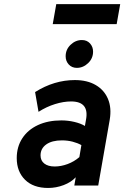

<svg xmlns="http://www.w3.org/2000/svg" viewBox="-20 -920 616 952"><path d="M219 12Q145 12 104 -28.8Q63 -69.5 63 -136Q63 -192 90.5 -234.2Q118 -276.5 168 -299.8Q218 -323 284.5 -323Q317 -323 348.8 -315.5Q380.5 -308 401 -295.5L406 -324Q424.5 -417 332.5 -417Q295 -417 252.5 -403.8Q210 -390.5 171 -365.5L154 -463.5Q248.5 -523 351 -523Q412.5 -523 454.8 -498.2Q497 -473.5 515.5 -429.2Q534 -385 524 -326L467 0H348.5L355.5 -41Q333 -16.5 295.5 -2.2Q258 12 219 12ZM251 -94.5Q282.5 -94.5 315 -106.5Q347.5 -118.5 373.5 -141L383.5 -200.5Q365 -211 340 -217.5Q315 -224 287 -224Q237.5 -224 209.2 -203.8Q181 -183.5 181 -149.5Q181 -123.5 199.8 -109Q218.5 -94.5 251 -94.5ZM361 -583.5Q336.5 -583.5 321 -600.2Q305.5 -617 305.5 -641Q305.5 -674.5 330 -698Q354.5 -721.5 386 -721.5Q411 -721.5 426.2 -704.8Q441.5 -688 441.5 -664Q441.5 -630.5 417 -607Q392.5 -583.5 361 -583.5ZM241.5 -800.5 259 -899.5H576L558.5 -800.5Z"/></svg>

Font: Overpass
Style: Bold Italic
Weight: 700
Italic angle: -10°
Designer: Delve Withrington, Dave Bailey, Thomas Jockin
Foundry: Delve Fonts LLC
Version: Version 4.000; ttfautohint (v1.8.3)